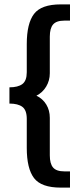

<svg xmlns="http://www.w3.org/2000/svg" viewBox="-20 -770 382 875"><path d="M102 -96V-228Q102 -268 82 -283Q62 -298 23 -298V-372Q62 -372 82 -387Q102 -402 102 -441V-569Q102 -663 135 -706.5Q168 -750 257 -750H299V-676H273Q237 -676 222 -658.5Q207 -641 207 -603V-436Q207 -403 190.5 -375.5Q174 -348 146 -334Q175 -320 191 -293.5Q207 -267 207 -233V-62Q207 -24 222 -6.5Q237 11 273 11H299V85H257Q168 85 135 41.5Q102 -2 102 -96Z"/></svg>

Font: Pridi
Style: Regular
Weight: 400
Designer: Katatrad Team
Foundry: CadsonDemak
Version: Version 1.001